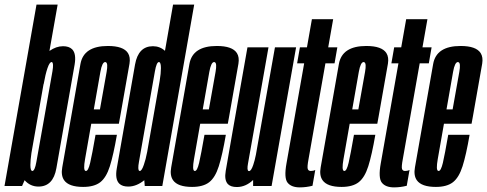

<svg xmlns="http://www.w3.org/2000/svg" viewBox="-60 -805 2109 831"><path d="M-40.5 0 98 -785H189.5L154 -584.5Q183 -605 213 -605Q238.5 -605 252 -592Q271 -573 263 -525.5Q249 -446.5 223.5 -301Q198 -156 184 -76.8Q170 2.5 106.5 2.5Q71 2.5 46.5 -25L35.5 0ZM128.5 -441 76 -142.5Q71.5 -111 71.5 -91Q71.5 -65 80 -65Q90.5 -65 97.5 -104.5Q104.5 -144 132.5 -301Q160 -456.5 167 -496.5Q173 -532.5 165 -536Q164.5 -536.5 163.5 -536.5Q154.5 -536.5 145.5 -510Q136.5 -483.5 129 -441Z M300 4Q238 4 217.5 -25Q203 -46 209.5 -81Q224.5 -166 248 -299.5Q274.5 -450.5 288.2 -528.2Q302 -606 407 -606Q474.5 -606 494 -575Q505 -557.5 500.5 -529.5Q487 -453 460.5 -302.5Q457.5 -285 454.5 -269.5H335Q315.5 -159 308 -115.5Q300 -69.5 309.5 -65.5Q310.5 -65 312 -65Q322 -65 330.2 -100.2Q338.5 -135.5 353.5 -221.5H446Q431 -134.5 415.5 -85.5Q400 -36.5 373.8 -16.2Q347.5 4 300 4ZM346 -331.5H372.5Q394.5 -453.5 401.5 -494Q408 -531 398.5 -535.5Q397 -536.5 395.5 -536.5Q382 -536.5 374.5 -494Q368 -456 346 -331.5Z M566.5 0 564.5 -25Q530.5 2.5 495 2.5Q469.5 2.5 456.5 -10Q437 -29 445.5 -76.5Q459.5 -156 485 -301Q510.5 -446.5 524.5 -525.8Q538.5 -605 602 -605Q632 -605 654 -585L689 -785H780.5L642.5 0ZM577 -147.5 631 -454.5Q636.5 -487.5 636.5 -510Q636.5 -533.5 629.5 -536Q629 -536.5 628 -536.5Q617.5 -536.5 610.5 -496.5Q603.5 -456.5 576 -301Q548.5 -145 541.5 -105Q535 -69 543 -65.5Q543.5 -65 545 -65Q553.5 -65 562.5 -91.5Q570.5 -113.5 577 -147.5Z M771.5 4Q709.5 4 689 -25Q674.5 -46 681 -81Q696 -166 719.5 -299.5Q746 -450.5 759.8 -528.2Q773.5 -606 878.5 -606Q946 -606 965.5 -575Q976.5 -557.5 972 -529.5Q958.5 -453 932 -302.5Q929 -285 926 -269.5H806.5Q787 -159 779.5 -115.5Q771.5 -69.5 781 -65.5Q782 -65 783.5 -65Q793.5 -65 801.8 -100.2Q810 -135.5 825 -221.5H917.5Q902.5 -134.5 887 -85.5Q871.5 -36.5 845.2 -16.2Q819 4 771.5 4ZM817.5 -331.5H844Q866 -453.5 873 -494Q879.5 -531 870 -535.5Q868.5 -536.5 867 -536.5Q853.5 -536.5 846 -494Q839.5 -456 817.5 -331.5Z M1035.5 0V-26Q1003.5 4.5 965 4.5Q939 4.5 926.5 -8Q910 -25.5 917 -65.5Q929.5 -136 946 -232L1011 -600H1102L1037 -230.5Q1019.5 -131.5 1013.5 -98Q1008 -68.5 1015.5 -65Q1016.5 -64.5 1018 -64.5Q1027 -64.5 1036 -91Q1042.5 -110 1047.5 -135L1130 -600H1221.5L1115.5 0Z M1237.5 6Q1201 6 1184.8 -14.2Q1168.5 -34.5 1180 -98L1256.5 -531H1226L1238 -600H1268.5L1290 -722H1382L1360.5 -600H1400L1388 -531H1348.5L1275.5 -117Q1269 -82.5 1272 -73.8Q1275 -65 1285 -65Q1296.5 -65 1304.5 -69.5L1292.5 -1Q1265 6 1237.5 6Z M1418.5 4Q1356.5 4 1336 -25Q1321.5 -46 1328 -81Q1343 -166 1366.5 -299.5Q1393 -450.5 1406.8 -528.2Q1420.5 -606 1525.5 -606Q1593 -606 1612.5 -575Q1623.5 -557.5 1619 -529.5Q1605.5 -453 1579 -302.5Q1576 -285 1573 -269.5H1453.5Q1434 -159 1426.5 -115.5Q1418.5 -69.5 1428 -65.5Q1429 -65 1430.5 -65Q1440.5 -65 1448.8 -100.2Q1457 -135.5 1472 -221.5H1564.5Q1549.5 -134.5 1534 -85.5Q1518.5 -36.5 1492.2 -16.2Q1466 4 1418.5 4ZM1464.5 -331.5H1491Q1513 -453.5 1520 -494Q1526.5 -531 1517 -535.5Q1515.5 -536.5 1514 -536.5Q1500.5 -536.5 1493 -494Q1486.5 -456 1464.5 -331.5Z M1645.5 6Q1609 6 1592.8 -14.2Q1576.5 -34.5 1588 -98L1664.5 -531H1634L1646 -600H1676.5L1698 -722H1790L1768.5 -600H1808L1796 -531H1756.5L1683.5 -117Q1677 -82.5 1680 -73.8Q1683 -65 1693 -65Q1704.5 -65 1712.5 -69.5L1700.5 -1Q1673 6 1645.5 6Z M1826.5 4Q1764.5 4 1744 -25Q1729.5 -46 1736 -81Q1751 -166 1774.5 -299.5Q1801 -450.5 1814.8 -528.2Q1828.5 -606 1933.5 -606Q2001 -606 2020.5 -575Q2031.5 -557.5 2027 -529.5Q2013.5 -453 1987 -302.5Q1984 -285 1981 -269.5H1861.5Q1842 -159 1834.5 -115.5Q1826.5 -69.5 1836 -65.5Q1837 -65 1838.5 -65Q1848.5 -65 1856.8 -100.2Q1865 -135.5 1880 -221.5H1972.5Q1957.5 -134.5 1942 -85.5Q1926.5 -36.5 1900.2 -16.2Q1874 4 1826.5 4ZM1872.5 -331.5H1899Q1921 -453.5 1928 -494Q1934.5 -531 1925 -535.5Q1923.5 -536.5 1922 -536.5Q1908.5 -536.5 1901 -494Q1894.5 -456 1872.5 -331.5Z"/></svg>

Font: Anybody UltraCondensed Medium
Style: Italic
Weight: 500
Width: 1
Italic angle: -10°
Designer: Tyler Finck
Foundry: Etcetera Type Company
Version: Version 1.010; ttfautohint (v1.8.3) -l 8 -r 50 -G 200 -x 14 